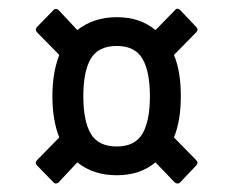

<svg xmlns="http://www.w3.org/2000/svg" viewBox="-20 -538 544 447"><path d="M116 -113Q109 -108 104 -114L66 -153Q60 -159 67 -166L118 -218Q110 -238 106 -262Q102 -286 102 -314Q102 -369 118 -410L67 -462Q60 -469 66 -475L104 -514Q109 -520 116 -515L160 -468Q198 -498 252 -498Q306 -498 342 -468L388 -515Q392 -521 400 -514L437 -475Q443 -469 436 -462L385 -410Q401 -372 401 -314Q401 -257 385 -218L436 -166Q443 -159 437 -153L400 -114Q395 -108 387 -113L342 -160Q306 -130 252 -130Q197 -130 160 -160ZM252 -197Q294 -197 311.5 -226.5Q329 -256 329 -314Q329 -372 311.5 -401.5Q294 -431 252 -431Q209 -431 191.5 -401.5Q174 -372 174 -314Q174 -256 191.5 -226.5Q209 -197 252 -197Z"/></svg>

Font: Sofia Sans Condensed Medium
Style: Regular
Weight: 500
Designer: Botio Nikoltchev, Ani Petrova
Foundry: lettersoup
Version: Version 4.101; ttfautohint (v1.8.4.7-5d5b)